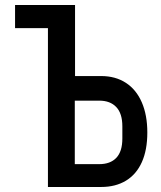

<svg xmlns="http://www.w3.org/2000/svg" viewBox="-20 -745 640 765"><path d="M171 -633H40V-725H279V-442H383Q440 -442 481.5 -415Q523 -388 545 -337.2Q567 -286.5 567 -217Q567 -147.5 545.2 -99Q523.5 -50.5 482 -25.2Q440.5 0 383 0H171ZM467.5 -193V-241.5Q467.5 -293 443.2 -318.5Q419 -344 375.5 -344H278V-91H375.5Q419.5 -91 443.5 -116.2Q467.5 -141.5 467.5 -193Z"/></svg>

Font: JuliaMono SemiBold
Style: Regular
Weight: 600
Monospace: yes
Designer: cormullion
Foundry: corm
Version: Version 0.055; ttfautohint (v1.8.4)